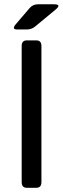

<svg xmlns="http://www.w3.org/2000/svg" viewBox="-20 -892 300 912"><path d="M61.5 -752Q33.7 -752 55.7 -777.8L120.6 -853.5Q136.2 -871.6 160.2 -871.6H236.8Q274.4 -871.6 243.7 -846.2L147 -766.1Q129.9 -752 107.4 -752ZM107.4 0Q83 0 83 -26.9V-673.3Q83 -700.2 107.4 -700.2H152.3Q176.8 -700.2 176.8 -673.3V-26.9Q176.8 0 152.3 0Z"/></svg>

Font: Istok
Style: Regular
Weight: 500
Designer: Andrey V. Panov
Foundry: Andrey V. Panov
Version: Version 1.0.3